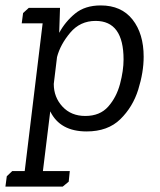

<svg xmlns="http://www.w3.org/2000/svg" viewBox="-51 -474 591 707"><path d="M202 195 180 213H-31L-26 175L-6 156H40L106 -388H29L34 -426L55 -445H170L167 -353Q189 -394 225.5 -424Q262 -454 320 -454Q396 -454 437 -402Q478 -350 478 -265Q478 -208 458 -144Q438 -80 392 -35Q346 10 268 10Q170 10 134 -64L107 156H206ZM263 -47Q317 -47 347.5 -81.5Q378 -116 391 -165Q404 -214 404 -255Q404 -397 301 -397Q244 -397 207.5 -353.5Q171 -310 159 -264L147 -165Q147 -116 179 -81.5Q211 -47 263 -47Z"/></svg>

Font: Zilla Slab Regular
Style: Italic
Weight: 400
Italic angle: -6°
Designer: Typotheque.com
Foundry: Typotheque type foundry
Version: Version 1.1; 2017; ttfautohint (v1.6)